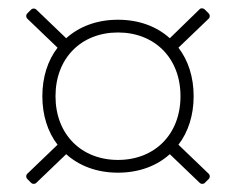

<svg xmlns="http://www.w3.org/2000/svg" viewBox="-20 -620 574 467"><path d="M56 -175C59 -172 65 -172 68 -175L141 -245C172 -217 215 -200 267 -200C319 -200 362 -217 393 -245L466 -175C469 -172 475 -172 478 -175L488 -185C491 -188 491 -194 488 -197L414 -268C438 -299 451 -340 451 -386C451 -432 438 -473 414 -504L488 -575C491 -578 491 -584 488 -587L478 -597C475 -600 469 -601 466 -598L393 -527C362 -555 319 -572 267 -572C215 -572 172 -555 141 -527L68 -597C65 -600 59 -600 56 -597L46 -587C43 -584 43 -578 46 -575L120 -504C96 -473 83 -432 83 -386C83 -340 96 -299 120 -268L46 -197C43 -194 43 -188 46 -185ZM267 -231C178 -231 115 -293 115 -386C115 -479 178 -541 267 -541C356 -541 419 -479 419 -386C419 -293 356 -231 267 -231Z"/></svg>

Font: LINE Seed Sans TH Thin
Style: Regular
Weight: 250
Designer: Dalton Maag Ltd | Thai characters by Cadson Demak Co.,Ltd.
Foundry: Dalton Maag Ltd
Version: Version 1.003